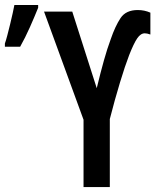

<svg xmlns="http://www.w3.org/2000/svg" viewBox="-38 -761 632 781"><path d="M355.5 -402.3Q371.6 -468.8 384.8 -515.6Q397.9 -562.5 412.6 -602.1Q430.7 -654.8 452.4 -687.5Q474.1 -720.2 522.5 -720.2Q549.8 -720.2 573.7 -709.5V-620.6Q560.5 -625.5 550.8 -625.5Q534.2 -625.5 520.3 -605.2Q506.3 -585 487.3 -536.6Q470.7 -493.7 450 -425.3Q429.2 -356.9 408.7 -276.9V0H301.8V-273.9L141.1 -713.9H255.9ZM-18.1 -570.8V-584Q-14.2 -594.7 -8.5 -616.2Q-2.9 -637.7 3.2 -662.4Q9.3 -687 13.9 -708.5Q18.6 -730 20.5 -740.7H117.2V-729.5Q102.5 -692.9 83.5 -650.1Q64.5 -607.4 43.9 -570.8Z"/></svg>

Font: Open Sans Condensed SemiBold
Style: Regular
Weight: 600
Width: 3
Designer: Monotype Design Team
Foundry: Monotype Imaging Inc.
Version: Version 3.000; ttfautohint (v1.8.4)